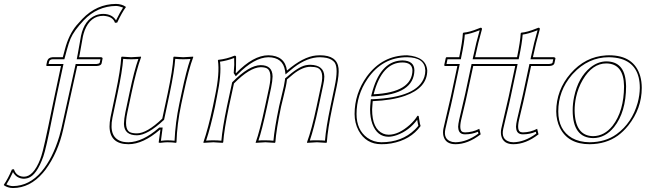

<svg xmlns="http://www.w3.org/2000/svg" viewBox="-129 -718 3259 969"><path d="M147 -235.8 178.7 -384.8H108.9Q104.5 -384.8 104.5 -388.7Q105 -390.1 105 -391.1L108.9 -409.2Q114.7 -428.2 136.2 -429.2H188L198.7 -469.2Q218.3 -543.9 257.8 -590.8Q269 -604 286.1 -622.1Q358.9 -697.8 456.5 -698.2Q485.4 -697.8 505.4 -684.1L505.9 -681.2Q487.8 -657.7 462.4 -604L451.2 -603Q441.4 -632.3 402.8 -637.2Q397.5 -637.7 392.6 -638.2Q327.1 -638.2 298.3 -564.5Q293 -549.8 289.6 -535.2Q287.6 -526.4 283.2 -499.5Q276.9 -464.4 273.4 -444.8L270 -429.2H382.3Q388.7 -427.7 388.7 -422.9L383.8 -397.9Q380.4 -385.7 357.9 -384.8H260.7L190.4 -66.9Q164.1 52.7 100.1 139.2Q93.3 148.4 87.4 154.8Q22 230.5 -63.5 231Q-90.3 230.5 -109.4 216.8V213.9Q-88.9 184.6 -68.8 137.2L-58.6 136.2Q-49.3 167 -18.6 172.9Q-13.2 173.8 -8.3 173.8Q39.1 173.8 73.7 86.4Q77.1 77.1 80.1 67.9Q91.3 36.6 134.3 -175.3Q141.6 -210 147 -235.8ZM156.7 -233.9Q148.9 -196.8 133.3 -119.1Q103 34.2 89.8 71.3Q56.2 166.5 12.2 180.7Q2 183.6 -8.3 184.1Q-45.4 183.1 -63.5 150.4Q-80.1 187.5 -96.7 212.9Q-78.6 221.2 -63.5 221.2Q18.6 220.2 80.1 148.4Q136.7 82 170.4 -30.3Q176.3 -50.3 180.7 -69.3L252.9 -395H357.9Q368.7 -395.5 374 -400.4L377.9 -418.9H258.3L263.7 -446.8Q267.6 -466.3 273.4 -501Q278.3 -528.3 279.8 -537.1Q296.9 -617.2 354 -640.6Q372.6 -647.9 392.6 -647.9Q437.5 -647 456.5 -615.2Q477.1 -657.2 492.2 -679.7Q472.7 -687.5 456.5 -688Q362.3 -687 293.5 -615.2Q244.1 -563 227.1 -522.9Q217.3 -499.5 208.5 -466.3L195.8 -418.9H136.2Q121.6 -418 118.7 -406.7L116.2 -395H191.4Z M678.7 -64Q593.3 9.8 519.5 9.8Q425.3 9.8 423.8 -79.1Q423.8 -101.1 428.7 -126L454.6 -249Q479.5 -366.2 482.9 -429.2L485.8 -432.1Q487.8 -432.1 533.2 -429.2L582.5 -432.1L583 -429.2Q560.1 -368.7 534.7 -249L513.7 -149.9Q496.1 -67.4 525.9 -51.3Q539.1 -44.9 562.5 -44.9Q612.3 -45.4 689.9 -119.1L717.8 -249Q742.7 -366.2 746.1 -429.2L748.5 -432.1Q750.5 -432.1 795.9 -429.2L845.7 -432.1L846.2 -429.2Q823.2 -368.7 797.9 -249L785.6 -191.9Q764.2 -90.3 761.7 0L759.3 2.9Q740.2 0 715.3 0Q703.1 0 680.2 2.9Q671.4 2.9 671.9 0L680.7 -64ZM671.9 -71.8 674.8 -74.2H691.9L683.1 -7.3Q703.6 -9.8 715.3 -9.8Q734.4 -9.8 752 -7.8Q755.9 -98.6 775.9 -193.8L788.1 -251Q812 -364.3 832 -420.4Q814.9 -418.9 795.9 -418.9Q772 -418.9 755.4 -420.9Q751 -358.4 727.5 -247.1L699.2 -113.8L697.3 -111.8Q615.7 -35.6 562.5 -35.2Q498.5 -35.2 496.6 -90.8Q496.6 -93.3 496.6 -95.2Q497.1 -118.2 503.9 -151.9L524.9 -251Q548.8 -364.3 569.3 -420.4Q552.2 -418.9 533.2 -418.9Q509.3 -418.9 492.7 -420.9Q488.3 -358.9 464.4 -247.1L438.5 -124Q417.5 -19 492.2 -2.4Q505.4 0 519.5 0Q590.8 -1.5 671.9 -71.8Z M1317.9 -360.8Q1317.9 -360.8 1316.9 -359.9Q1316.9 -359.9 1317.9 -360.8ZM1289.6 -180.2Q1265.1 -63 1260.7 0L1258.3 2.9Q1256.3 2.9 1210.4 0Q1210.4 0 1161.6 2.9V0Q1182.1 -56.2 1208.5 -180.2L1229.5 -277.8Q1246.1 -357.9 1218.3 -373Q1206.1 -378.9 1186.5 -378.9Q1131.3 -377.4 1051.8 -296.9L1026.4 -180.2Q1002 -63 997.6 0L994.6 2.9Q992.7 2.9 947.8 0L898.4 2.9L897.5 0Q921.9 -70.3 945.3 -180.2L956.5 -234.9Q980.5 -349.1 970.7 -413.1L972.7 -416Q1014.6 -420.4 1054.7 -437Q1062 -437 1062.5 -431.6Q1062.5 -428.7 1062.5 -426.8Q1062.5 -426.8 1062 -367.2Q1061.5 -359.4 1060.5 -352.1L1062.5 -349.1Q1149.9 -439 1225.6 -439Q1309.1 -437.5 1319.3 -361.8Q1400.9 -431.6 1465.8 -438Q1475.6 -439 1485.8 -439Q1572.3 -439 1579.6 -373.5Q1583 -341.8 1569.8 -279.8L1548.8 -180.2Q1524.9 -66.4 1520.5 0L1518.1 2.9Q1516.1 2.9 1470.7 0L1420.9 2.9L1420.4 0Q1444.3 -64.5 1468.8 -180.2L1492.7 -292Q1507.3 -360.8 1474.1 -375.5Q1460 -380.9 1437.5 -380.9Q1397.9 -380.9 1350.6 -343.3Q1336.9 -332 1319.3 -316.9Q1317.4 -298.8 1313.5 -280.8Q1310.1 -264.6 1301.8 -230.5Q1293 -195.8 1289.6 -180.2ZM1279.8 -182.1Q1283.2 -198.2 1292 -233.4Q1300.3 -268.1 1303.7 -283.2Q1307.6 -301.8 1309.6 -317.9V-321.8L1312.5 -324.2Q1376.5 -380.9 1414.1 -388.7Q1425.8 -391.1 1437.5 -391.1Q1506.8 -389.2 1507.8 -331.5Q1507.8 -313.5 1502.4 -290L1478.5 -177.7Q1455.1 -67.9 1434.6 -8.8Q1451.2 -10.3 1470.7 -9.8Q1494.6 -9.8 1511.2 -8.3Q1516.1 -73.2 1539.1 -182.1L1560.1 -282.2Q1579.6 -373.5 1560.1 -402.3Q1546.4 -419.9 1519.5 -425.8Q1504.4 -428.7 1485.8 -429.2Q1422.4 -429.2 1355 -377.9Q1340.8 -367.2 1326.2 -354.5L1312 -342.3L1309.6 -360.8Q1299.3 -428.2 1225.6 -429.2Q1153.8 -427.7 1069.8 -341.8L1061 -333L1050.3 -349.6L1050.8 -353Q1054.7 -392.6 1052.7 -425.3Q1017.1 -411.6 981.4 -406.7Q989.3 -341.8 966.3 -232.9L955.6 -177.7Q933.1 -73.2 911.1 -8.3Q928.7 -9.8 947.8 -9.8Q970.7 -9.8 988.3 -7.8Q993.2 -69.8 1016.6 -182.1L1042.5 -301.8L1044.4 -304.2Q1128.4 -388.7 1186.5 -389.2Q1245.6 -389.2 1246.6 -333Q1246.6 -331.5 1246.6 -331.1Q1246.1 -309.1 1239.3 -275.9L1218.3 -177.7Q1192.9 -59.6 1175.3 -8.8Q1192.9 -10.3 1210.4 -9.8Q1232.4 -9.8 1251 -7.8Q1256.3 -69.8 1279.8 -182.1Z M1752 -207.5Q1749.5 -178.7 1749 -166Q1749 -66.9 1805.2 -43.5Q1818.4 -38.1 1832.5 -38.1Q1882.8 -38.1 1938.5 -87.4Q1963.9 -110.4 1978 -133.8L1983.9 -132.8Q1984.9 -128.9 1986.3 -118.2Q1990.2 -89.8 1993.7 -82Q1943.4 -11.7 1845.2 5.9Q1820.3 10.3 1795.4 9.8Q1718.3 9.8 1680.7 -59.1Q1660.6 -97.2 1660.6 -142.6Q1660.6 -246.1 1722.7 -332.5Q1800.8 -438.5 1925.8 -439Q2022 -431.6 2027.3 -362.3Q2027.3 -274.4 1915 -234.4Q1849.6 -211.4 1752 -207.5ZM1952.6 -363.8Q1950.7 -402.3 1902.8 -402.8Q1798.8 -402.8 1757.3 -244.6Q1756.8 -242.7 1756.8 -242.2Q1951.7 -252 1952.6 -363.8ZM1741.7 -208.5 1742.7 -217.3H1751.5Q1979.5 -226.6 2012.7 -330.1Q2017.6 -345.7 2017.6 -362.3Q2015.1 -428.2 1925.8 -429.2Q1799.8 -429.2 1725.1 -318.8Q1670.4 -237.3 1670.4 -142.6Q1670.4 -62 1725.1 -22.5Q1756.3 -0.5 1795.4 0Q1899.4 0 1965.3 -64.5Q1975.1 -74.2 1982.4 -83.5Q1979.5 -94.2 1976.6 -113.8Q1936 -58.6 1874 -36.1Q1851.6 -28.3 1832.5 -27.8Q1774.4 -27.8 1750.5 -92.3Q1738.8 -124.5 1738.8 -166Q1738.8 -178.7 1741.7 -208.5ZM1962.4 -363.8Q1960.9 -241.2 1757.3 -231.9L1743.7 -231.4L1747.1 -244.6Q1788.1 -404.3 1892.6 -412.6Q1897.9 -413.1 1902.8 -413.1Q1961.4 -411.6 1962.4 -363.8Z M2480.5 -429.2Q2497.1 -509.3 2499 -549.8L2502 -553.2Q2531.7 -555.2 2578.1 -574.2Q2584 -576.7 2588.4 -578.1Q2596.7 -578.1 2595.2 -569.8Q2594.7 -568.4 2594.7 -567.9Q2575.7 -502 2560.5 -429.2H2667.5Q2673.8 -427.7 2674.3 -422.9L2668.9 -397.9Q2665 -385.7 2642.1 -384.8H2551.3L2520.5 -242.2Q2513.2 -207 2500.5 -155.3Q2492.7 -124.5 2490.2 -111.8Q2478.5 -57.6 2499.5 -51.3Q2504.4 -50.3 2509.8 -49.8Q2548.3 -50.3 2582 -67.9L2588.9 -40Q2524.4 9.8 2461.9 9.8Q2411.1 9.8 2400.9 -32.2Q2397 -49.3 2400.9 -68.8Q2403.3 -81.1 2413.6 -124Q2430.7 -196.3 2438.5 -231L2471.2 -384.8H2350.1H2317.9H2259.3L2228.5 -242.2Q2221.2 -207 2208.5 -155.3Q2200.7 -124.5 2198.2 -111.8Q2186.5 -57.6 2207.5 -51.3Q2212.4 -50.3 2217.8 -49.8Q2256.3 -50.3 2290 -67.9L2296.9 -40Q2231.9 9.8 2169.9 9.8Q2119.1 9.8 2108.9 -32.2Q2105 -49.3 2108.9 -68.8Q2111.3 -81.1 2121.6 -124Q2138.7 -196.3 2146.5 -231L2179.2 -384.8H2116.2Q2113.3 -386.7 2112.8 -389.2L2120.6 -424.8Q2121.6 -428.7 2124.5 -429.2H2188.5Q2205.1 -509.3 2207 -549.8L2210 -553.2Q2239.7 -555.2 2286.1 -574.2Q2292 -576.7 2296.4 -578.1Q2304.7 -578.1 2303.2 -569.8Q2302.7 -568.4 2302.7 -567.9Q2283.7 -502 2268.6 -429.2H2326.7H2375.5ZM2490.2 -426.8 2488.8 -418.9H2256.3L2258.8 -431.2Q2274.9 -507.3 2292 -565.4Q2243.2 -546.4 2216.8 -543.5Q2214.4 -503.4 2198.2 -426.8L2196.8 -418.9H2129.4L2124.5 -395H2191.4L2156.2 -229Q2148.9 -193.4 2131.3 -121.6Q2121.1 -79.6 2118.7 -66.9Q2107.4 -14.2 2151.4 -2.4Q2153.8 -2 2155.3 -1.5Q2163.1 0 2169.9 0Q2227.1 -1 2285.6 -43.9L2283.2 -53.2Q2252.9 -40 2217.8 -40Q2185.1 -40 2183.6 -74.2Q2183.6 -76.2 2183.1 -77.6Q2183.6 -91.8 2188.5 -114.3Q2191.4 -127 2198.7 -157.7Q2211.4 -209.5 2218.8 -244.1L2251 -395H2483.4L2448.2 -229Q2440.9 -193.4 2423.3 -121.6Q2413.1 -79.6 2410.6 -66.9Q2399.4 -14.2 2443.4 -2.4Q2445.8 -2 2447.3 -1.5Q2455.1 0 2461.9 0Q2519 -1 2577.6 -43.9L2575.2 -53.2Q2544.9 -40 2509.8 -40Q2477.1 -40 2475.6 -74.2Q2475.6 -76.2 2475.1 -77.6Q2475.6 -91.8 2480.5 -114.3Q2483.4 -127 2490.7 -157.7Q2503.4 -209.5 2510.7 -244.1L2543 -395H2642.1Q2653.8 -395.5 2659.2 -400.4L2663.1 -418.9H2548.3L2550.8 -431.2Q2566.9 -507.3 2584 -565.4Q2535.2 -546.4 2508.8 -543.5Q2506.3 -503.4 2490.2 -426.8Z M2930.7 -397.9Q2860.8 -397.9 2812 -314.9Q2788.6 -274.9 2778.3 -228Q2771 -193.4 2771 -160.2Q2772.9 -32.2 2864.7 -30.8Q2921.4 -31.7 2962.4 -83Q3020 -157.2 3020.5 -282.7Q3019 -397 2930.7 -397.9ZM2750 -346.2Q2824.2 -432.1 2929.7 -438.5Q2937.5 -439 2944.3 -439Q3071.3 -439 3102.1 -334Q3109.9 -306.2 3109.9 -274.4Q3109.9 -169.9 3041.5 -84Q3017.1 -53.7 2988.8 -33.2Q2929.2 9.3 2846.7 9.8Q2738.3 9.8 2696.8 -72.8Q2678.7 -109.9 2678.2 -155.8Q2678.7 -263.7 2750 -346.2ZM2930.7 -408.2Q3022.5 -408.2 3029.8 -300.3Q3030.3 -291 3030.8 -282.7Q3030.3 -152.3 2970.2 -76.7Q2925.3 -21.5 2864.7 -21Q2761.7 -22.5 2761.2 -160.2Q2761.2 -195.3 2768.6 -230Q2789.1 -327.1 2850.6 -377.4Q2888.2 -407.7 2930.7 -408.2ZM2757.3 -339.8Q2688.5 -259.3 2688.5 -155.8Q2688.5 -62 2757.8 -21.5Q2795.4 -0.5 2846.7 0Q2926.8 -0.5 2982.9 -41Q3061 -97.7 3089.4 -199.7Q3099.6 -238.3 3100.1 -274.4Q3100.1 -392.1 3005.4 -420.9Q2977.5 -428.7 2944.3 -429.2Q2839.8 -429.2 2763.2 -346.2Q2759.8 -342.8 2757.3 -339.8Z"/></svg>

Font: Linux Biolinum Outline O
Style: Italic
Weight: 400
Italic angle: -12°
Designer: Philipp H. Poll
Foundry: Philipp H. Poll
Version: Version 0.6.2